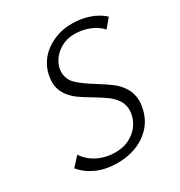

<svg xmlns="http://www.w3.org/2000/svg" viewBox="-160 -777 842 897"><g transform="rotate(-30 261.0 -328.5)"><path d="M270 -316Q227 -341 201 -360.5Q175 -380 157 -408.5Q139 -437 139 -474Q139 -491 144 -514Q160 -582 219 -623Q278 -664 357 -664Q405 -664 448.5 -649Q492 -634 522 -606L483 -559Q459 -586 421 -601Q383 -616 343 -616Q300 -616 267.5 -597Q235 -578 217.5 -549.5Q200 -521 200 -492Q200 -453 227.5 -426Q255 -399 312 -364Q356 -337 383.5 -316Q411 -295 430 -264.5Q449 -234 449 -193Q449 -173 443 -149Q426 -77 364.5 -35Q303 7 217 7Q154 7 106 -14.5Q58 -36 28 -73L72 -121Q97 -83 139.5 -62Q182 -41 232 -41Q280 -41 315.5 -61.5Q351 -82 369.5 -114.5Q388 -147 388 -181Q388 -211 372 -234.5Q356 -258 333 -275Q310 -292 270 -316Z"/></g></svg>

Font: Ysabeau Infant Semilight
Style: Italic
Weight: 300
Italic angle: -12°
Designer: Christian Thalmann (Catharsis Fonts)
Version: Version 0.003